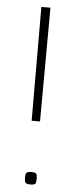

<svg xmlns="http://www.w3.org/2000/svg" viewBox="-54 -769 316 800"><g transform="rotate(5 104.5 -369.5)"><path d="M87 -264 86 -740H124L122 -264ZM80 -25Q80 -41 84.5 -46Q89 -51 105 -51Q121 -51 125 -46Q129 -41 129 -25Q129 -9 125 -4Q121 1 105 1Q89 1 84.5 -4Q80 -9 80 -25Z"/></g></svg>

Font: Georama ExtraCondensed Thin ExtraLight
Style: Regular
Weight: 250
Version: Version 1.001